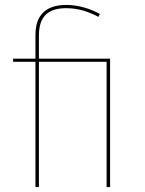

<svg xmlns="http://www.w3.org/2000/svg" viewBox="-20 -755 585 775"><path d="M247.6 -735.1C167.9 -735.1 123.1 -696.6 123.1 -614.1V-518.3H32.9V-505.6H123.1V0H137.1V-505.6H410.3V0H424.3V-518.3H137.1V-611.6C137.1 -691.7 177 -722 248 -722C298 -722 340.6 -706 377.3 -687L383 -698.8C345.9 -718.7 299.3 -735.1 247.6 -735.1Z"/></svg>

Font: Fira Sans Hair
Style: Regular
Weight: 100
Designer: bBox Type GmbH & Carrois Corporate GbR & Edenspiekermann AG
Foundry: bBox Type GmbH & Carrois Corporate GbR & Edenspiekermann AG
Version: Version 4.300;PS 004.300;hotconv 1.0.88;makeotf.lib2.5.64775